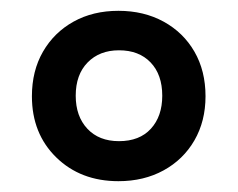

<svg xmlns="http://www.w3.org/2000/svg" viewBox="-20 -746 440 355"><path d="M199 -411Q129 -411 84 -455Q39 -499 39 -568Q39 -615 59.5 -650.5Q80 -686 116 -706Q152 -726 199 -726Q246 -726 282.5 -706Q319 -686 339.5 -650.5Q360 -615 360 -568Q360 -522 339.5 -486.5Q319 -451 282.5 -431Q246 -411 199 -411ZM200 -485Q238 -485 259 -508Q280 -531 280 -569Q280 -608 258.5 -630.5Q237 -653 200 -653Q164 -653 142 -630.5Q120 -608 120 -569Q120 -531 141.5 -508Q163 -485 200 -485Z"/></svg>

Font: Noto Serif Myanmar
Style: Regular
Weight: 400
Designer: Ben Mitchell and the Monotype Design Team
Foundry: Monotype Imaging Inc.
Version: Version 2.106